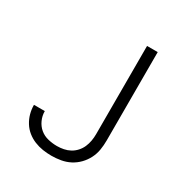

<svg xmlns="http://www.w3.org/2000/svg" viewBox="-173 -863 946 998"><g transform="rotate(30 300.0 -363.5)"><path d="M276 8Q250 8 224 4Q198 0 173.5 -10Q149 -20 128.5 -36.5Q108 -53 94 -75.5Q80 -98 73 -123.5Q66 -149 66 -175Q66 -175 66 -175.5Q66 -176 66 -176H131Q131 -176 131 -175.5Q131 -175 131 -175Q131 -148 142.5 -122.5Q154 -97 174.5 -80Q195 -63 222 -56.5Q249 -50 276 -50Q296 -50 316 -54Q336 -58 353.5 -67.5Q371 -77 385 -92.5Q399 -108 407 -126.5Q415 -145 418.5 -165Q422 -185 422 -205V-735H486V-205Q486 -176 481.5 -148Q477 -120 464 -94.5Q451 -69 431 -48.5Q411 -28 386 -15Q361 -2 332.5 3Q304 8 276 8Z"/></g></svg>

Font: Iosevka Aile Custom Light
Style: Regular
Weight: 300
Designer: Belleve Invis
Foundry: Belleve Invis
Version: Version 17.0.2; ttfautohint (v1.8.3)